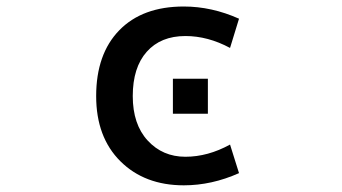

<svg xmlns="http://www.w3.org/2000/svg" viewBox="-20 -553 1040 584"><path d="M679.7 -407.2Q612.3 -443.4 543.9 -443.4Q468.8 -443.4 426.3 -395.5Q383.8 -347.7 383.8 -260.7Q383.8 -174.8 429.2 -125.5Q474.6 -76.2 543.9 -76.2Q612.3 -76.2 679.7 -113.3L707 -26.4Q624 10.7 539.1 10.7Q419.9 10.7 346.2 -62.5Q272.5 -135.7 272.5 -260.7Q272.5 -388.7 342.8 -460.9Q413.1 -533.2 539.1 -533.2Q624 -533.2 707 -496.1ZM505.9 -207V-313.5H612.3V-207Z"/></svg>

Font: GenEi Gothic M SemiBold
Style: Regular
Weight: 500
Designer: o_tamon (Modified); [Source Han Sans]
Ryoko NISHIZUKA  (kana & ideographs); Paul D. Hunt (Latin, Greek & Cyrillic); Wenl
Version: Version 1.1a;Original Version 1.004